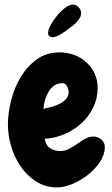

<svg xmlns="http://www.w3.org/2000/svg" viewBox="-20 -817 488 840"><path d="M438.5 -173.8Q438.5 -140.6 417.5 -108.9Q396.5 -77.1 364.7 -52.2Q333 -27.3 296.9 -12.2Q260.7 2.9 230.5 2.9Q178.7 2.9 138.2 -22.9Q97.7 -48.8 70.3 -88.9Q43 -128.9 28.8 -177.2Q14.6 -225.6 14.6 -271.5Q14.6 -320.3 28.3 -376Q42 -431.6 69.8 -478.5Q97.7 -525.4 140.1 -556.6Q182.6 -587.9 241.2 -587.9Q274.4 -587.9 304.7 -576.7Q335 -565.4 357.4 -544.9Q379.9 -524.4 393.6 -496.1Q407.2 -467.8 407.2 -432.6Q407.2 -386.7 387.7 -346.7Q368.2 -306.6 335.9 -277.3Q303.7 -248 261.7 -230Q219.7 -211.9 175.8 -210Q179.7 -181.6 198.7 -168.9Q217.8 -156.2 244.1 -156.2Q263.7 -156.2 282.2 -166Q300.8 -175.8 318.4 -188Q335.9 -200.2 353 -210Q370.1 -219.7 387.7 -219.7Q407.2 -219.7 422.9 -207Q438.5 -194.3 438.5 -173.8ZM280.3 -413.1Q280.3 -425.8 273.4 -439.5Q266.6 -453.1 252 -453.1Q230.5 -453.1 215.8 -441.9Q201.2 -430.7 191.4 -413.6Q181.6 -396.5 176.3 -377Q170.9 -357.4 169.9 -340.8Q183.6 -343.8 202.6 -348.6Q221.7 -353.5 238.8 -361.8Q255.9 -370.1 268.1 -382.8Q280.3 -395.5 280.3 -413.1ZM335 -759.8Q335 -749 329.1 -738.8Q323.2 -728.5 314.9 -719.7Q306.6 -710.9 296.9 -703.6Q287.1 -696.3 279.3 -690.4Q272.5 -685.5 264.2 -679.2Q255.9 -672.9 246.6 -667.5Q237.3 -662.1 228 -658.2Q218.8 -654.3 210 -654.3Q202.1 -654.3 196.3 -658.7Q190.4 -663.1 190.4 -671.9Q190.4 -686.5 201.7 -707.5Q212.9 -728.5 229.5 -748.5Q246.1 -768.6 264.6 -782.7Q283.2 -796.9 298.8 -796.9Q312.5 -796.9 323.7 -785.6Q335 -774.4 335 -759.8Z"/></svg>

Font: Chewy
Style: Regular
Weight: 400
Designer: Squid
Foundry: Font Diner, Inc DBA Sideshow
Version: Version 1.000